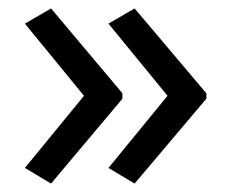

<svg xmlns="http://www.w3.org/2000/svg" viewBox="-20 -491 549 455"><path d="M469 -257 299 -56 237 -93 377 -264 237 -435 299 -471 469 -270ZM270 -257 101 -56 39 -93 179 -264 39 -435 101 -471 270 -270Z"/></svg>

Font: Noto Sans IKEA
Style: Regular
Weight: 400
Designer: Monotype Design Team
Foundry: Monotype Imaging Inc.
Version: Version 2.001